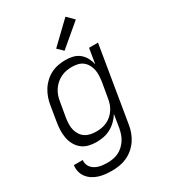

<svg xmlns="http://www.w3.org/2000/svg" viewBox="-234 -885 1068 1209"><g transform="rotate(-30 300.0 -280.5)"><path d="M215 213Q191 213 167 210.5Q143 208 120.5 201Q98 194 78.5 181.5Q59 169 45 151Q31 133 25 109.5Q19 86 23 62H87Q85 78 89.5 92.5Q94 107 103.5 118Q113 129 126 136.5Q139 144 153.5 148Q168 152 184 153.5Q200 155 215 155Q235 155 255.5 151.5Q276 148 295.5 138.5Q315 129 331 114Q347 99 358.5 81Q370 63 376.5 43.5Q383 24 387 3L402 -91Q388 -68 367.5 -48Q347 -28 322.5 -15Q298 -2 271.5 3Q245 8 219 8Q190 8 163 1Q136 -6 115 -23Q94 -40 81 -64Q68 -88 63 -115Q58 -142 59 -170.5Q60 -199 65 -228L83 -338Q87 -364 96 -390Q105 -416 120 -440Q135 -464 156 -483.5Q177 -503 202 -515.5Q227 -528 254 -533Q281 -538 307 -538Q335 -538 361 -531.5Q387 -525 407 -508.5Q427 -492 439 -469.5Q451 -447 457 -421L475 -530H540L450 13Q446 40 436.5 66.5Q427 93 411 117Q395 141 372.5 160.5Q350 180 323.5 192Q297 204 269.5 208.5Q242 213 215 213ZM252 -50Q252 -50 252 -50Q252 -50 252 -50Q272 -50 291.5 -53.5Q311 -57 329.5 -65.5Q348 -74 364 -88Q380 -102 391.5 -119.5Q403 -137 409.5 -156Q416 -175 419 -195L438 -305Q441 -326 442 -347.5Q443 -369 439 -389Q435 -409 425 -427Q415 -445 399.5 -457.5Q384 -470 363.5 -475Q343 -480 322 -480Q301 -480 280.5 -476.5Q260 -473 240.5 -463.5Q221 -454 204.5 -439.5Q188 -425 176 -407Q164 -389 157 -369Q150 -349 147 -328L128 -218Q125 -197 124.5 -175.5Q124 -154 129 -134.5Q134 -115 145 -98Q156 -81 172.5 -70Q189 -59 210 -54.5Q231 -50 252 -50ZM332 -591 293 -629 444 -774 492 -726Z"/></g></svg>

Font: Iosevka Curly Light Extended
Style: Italic
Weight: 300
Width: 7
Italic angle: -9°
Monospace: yes
Designer: Belleve Invis
Foundry: Belleve Invis
Version: Version 11.1.0; ttfautohint (v1.8.3)